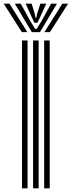

<svg xmlns="http://www.w3.org/2000/svg" viewBox="-69 -1019 388 1039"><path d="M170 0V-800H200V0ZM50 0V-800H80V0ZM110 0V-800H140V0ZM-48.8 -999H-17.8L79.2 -845H49.2ZM11.2 -999H43.2L96 -903.2L121.2 -862.5H129.2L154.5 -903L207.2 -999H239.2L147.2 -845H103.2ZM70.2 -999H102.2L119 -944.5L123.2 -922.8H127.2L131.8 -944.5L149.2 -999H181.2L149 -928.2L133.2 -895.5H117.2L101.8 -928.2ZM268.2 -999H299.2L201.2 -845H171.2Z"/></svg>

Font: Big Shoulders Inline Text Thin Black
Style: Regular
Weight: 900
Version: Version 2.002